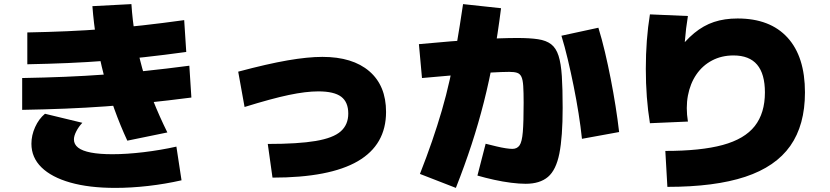

<svg xmlns="http://www.w3.org/2000/svg" viewBox="-20 -845 4040 935"><path d="M600 -160Q566 -233 537 -313.5Q508 -394 486 -478.5Q464 -563 450 -648Q436 -733 430 -815L620 -825Q625 -747 638 -669Q651 -591 672.5 -513Q694 -435 725 -357Q756 -279 795 -200ZM541 70Q414 70 322.5 44Q231 18 182 -30Q133 -78 133 -145Q133 -186 151 -226Q169 -266 199 -291L381 -247Q363 -228 351.5 -205.5Q340 -183 340 -166Q340 -142 360.5 -126Q381 -110 423 -102Q465 -94 527 -94Q597 -94 680 -104Q763 -114 839 -131L864 33Q785 51 702 60.5Q619 70 541 70ZM113 -687Q215 -689 307.5 -693Q400 -697 490 -704Q580 -711 674.5 -721.5Q769 -732 877 -747L887 -592Q778 -577 682 -566.5Q586 -556 495 -549Q404 -542 310.5 -538Q217 -534 113 -532ZM88 -465Q198 -467 296 -471Q394 -475 490 -482Q586 -489 687 -499.5Q788 -510 902 -525L912 -370Q796 -355 694 -344.5Q592 -334 495 -327Q398 -320 298.5 -316Q199 -312 88 -310Z M1284 -144Q1432 -144 1517.5 -158.5Q1603 -173 1639.5 -205.5Q1676 -238 1676 -292Q1676 -348 1641.5 -374Q1607 -400 1530 -400Q1470 -400 1386.5 -382.5Q1303 -365 1171 -324L1140 -496Q1282 -534 1380.5 -551Q1479 -568 1550 -568Q1697 -568 1778.5 -498Q1860 -428 1860 -300Q1860 -140 1722.5 -60Q1585 20 1307 20Z M2540 50Q2509 50 2469 45Q2429 40 2386 30.5Q2343 21 2305 10L2345 -145Q2373 -138 2398 -132Q2423 -126 2443 -123Q2463 -120 2475 -120Q2498 -120 2510 -137Q2522 -154 2526 -202.5Q2530 -251 2530 -345Q2530 -396 2528 -426.5Q2526 -457 2519 -471.5Q2512 -486 2498 -490.5Q2484 -495 2460 -495Q2429 -495 2365.5 -491.5Q2302 -488 2217 -481Q2132 -474 2035 -465L2020 -630Q2191 -646 2305 -653Q2419 -660 2500 -660Q2560 -660 2600 -654Q2640 -648 2664 -629.5Q2688 -611 2700 -573.5Q2712 -536 2716 -474.5Q2720 -413 2720 -320Q2720 -178 2704 -97.5Q2688 -17 2648.5 16.5Q2609 50 2540 50ZM2025 2Q2058 -82 2084 -157.5Q2110 -233 2131.5 -306.5Q2153 -380 2170.5 -458.5Q2188 -537 2203.5 -627Q2219 -717 2235 -825L2420 -805Q2404 -678 2383.5 -565.5Q2363 -453 2336.5 -348.5Q2310 -244 2276.5 -141.5Q2243 -39 2200 70ZM2814 -169Q2808 -227 2797.5 -293Q2787 -359 2773.5 -426Q2760 -493 2745 -556Q2730 -619 2714 -671L2894 -710Q2911 -655 2926 -591.5Q2941 -528 2954 -461.5Q2967 -395 2977.5 -329Q2988 -263 2995 -202Z M3220 -110Q3393 -110 3499.5 -139Q3606 -168 3655.5 -231Q3705 -294 3705 -395Q3705 -485 3667 -530Q3629 -575 3552 -575Q3494 -575 3447.5 -550.5Q3401 -526 3371 -482Q3341 -438 3330 -379.5Q3319 -321 3330 -253L3145 -245Q3125 -368 3125 -510Q3125 -652 3145 -775L3330 -767Q3310 -647 3310 -510Q3310 -470 3311.5 -431.5Q3313 -393 3317 -355L3270 -585Q3316 -647 3361 -684Q3406 -721 3457 -738Q3508 -755 3572 -755Q3730 -755 3815 -662Q3900 -569 3900 -395Q3900 -236 3828.5 -134.5Q3757 -33 3609 16Q3461 65 3230 65Z"/></svg>

Font: M PLUS 2 Thin Black
Style: Regular
Weight: 900
Version: Version 1.001